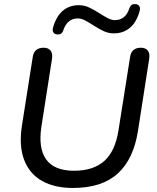

<svg xmlns="http://www.w3.org/2000/svg" viewBox="-20 -911 771 940"><path d="M88 -299.9 140.3 -631.8Q143.6 -654.7 157.1 -666Q170.6 -677.3 193.2 -677.3Q216.9 -677.3 227.7 -663.2Q238.5 -649.2 234.6 -623.4L182.9 -292Q166.4 -184.6 206.5 -129.8Q246.7 -75 342.5 -75Q437.1 -75 490.8 -123Q544.4 -171.1 560.3 -274.4L616.9 -631.8Q623.7 -677.3 669.7 -677.3Q692.9 -677.3 703.7 -663.2Q714.4 -649.2 710.5 -623.4L655.8 -272.3Q634.2 -131.6 556.2 -61.2Q478.3 9.3 336.9 9.3Q247 9.3 185.4 -25.5Q123.9 -60.3 97.8 -129.4Q71.7 -198.5 88 -299.9ZM239.6 -775.6Q255.1 -830.8 287.4 -858.2Q319.6 -885.6 365 -885.6Q391.3 -885.6 414.6 -875.2Q437.9 -864.8 468.9 -844.9Q494.5 -828.4 510.7 -820.5Q526.9 -812.5 543.3 -812.5Q567.8 -812.5 585.8 -826.7Q603.9 -840.8 613 -869.4L614.6 -873.3Q618.5 -883.4 625.5 -887.6Q632.5 -891.9 643.9 -890.9Q656.3 -889.9 662 -881.1Q667.7 -872.4 663.8 -857.7Q648.9 -802.6 616.3 -775.2Q583.8 -747.7 537.8 -747.7Q511.1 -747.7 488.5 -758.2Q465.9 -768.6 434.5 -788.5Q409.3 -805 392.7 -812.9Q376.1 -820.8 360.1 -820.8Q336.3 -820.8 318.2 -806.7Q300.1 -792.6 290.4 -764Q288.8 -761.1 288.8 -759.1Q284.9 -750 277.9 -745.7Q270.9 -741.5 259.5 -742.5Q247.1 -743.5 241.4 -752.2Q235.7 -761 239.6 -775.6Z"/></svg>

Font: SN Pro Thin
Style: Italic
Weight: 200
Italic angle: -9°
Designer: Tobias Whetton
Foundry: Supernotes
Version: Version 1.003;Glyphs 3.3 (3324)